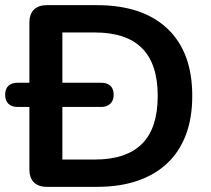

<svg xmlns="http://www.w3.org/2000/svg" viewBox="-37 -725 819 745"><path d="M145 0Q112 0 94.5 -17.5Q77 -35 77 -68V-637Q77 -670 94.5 -687.5Q112 -705 145 -705H339Q516 -705 612.5 -614Q709 -523 709 -353Q709 -268 684.5 -202.5Q660 -137 612.5 -92Q565 -47 496.5 -23.5Q428 0 339 0ZM205 -106H331Q393 -106 438.5 -121.5Q484 -137 514.5 -167.5Q545 -198 560 -244.5Q575 -291 575 -353Q575 -477 514 -538Q453 -599 331 -599H205ZM32 -310Q8 -310 -4.5 -322.5Q-17 -335 -17 -357Q-17 -380 -4.5 -392Q8 -404 32 -404H355Q378 -404 391 -392.5Q404 -381 404 -357Q404 -335 391 -322.5Q378 -310 355 -310Z"/></svg>

Font: Nunito
Style: Bold
Weight: 700
Designer: Vernon Adams
Foundry: Vernon Adams
Version: Version 3.602